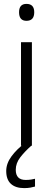

<svg xmlns="http://www.w3.org/2000/svg" viewBox="-20 -749 272 987"><path d="M116 -729Q156 -729 156 -686Q156 -642 116 -642Q78 -642 78 -686Q78 -729 116 -729ZM144 -532V0H88V-532ZM61 124Q61 176 112 176Q128 176 140 174Q152 172 160 170V210Q150 213 136 215.5Q122 218 104 218Q60 218 36 196Q12 174 12 130Q12 91 39.5 54Q67 17 108 -13L141 0Q107 30 84 60Q61 90 61 124Z"/></svg>

Font: BC Sans Light
Style: Regular
Weight: 300
Designer: Monotype Design Team
Foundry: Monotype Imaging Inc.
Version: Version 2.000;GOOG;noto-source:20170915:90ef993387c0